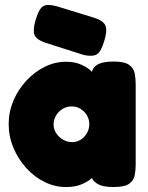

<svg xmlns="http://www.w3.org/2000/svg" viewBox="-20 -747 597 774"><path d="M436 7Q391 7 369.5 -8Q348 -23 349 -42H363Q358 -35 343.5 -23.5Q329 -12 305 -2.5Q281 7 246 7Q201 7 159.5 -13.5Q118 -34 85.5 -70Q53 -106 34 -151.5Q15 -197 15 -247Q15 -296 34 -341Q53 -386 86 -421.5Q119 -457 160 -477.5Q201 -498 246 -498Q280 -498 303.5 -488Q327 -478 341.5 -466Q356 -454 361 -446H350Q349 -471 370.5 -485Q392 -499 437 -499Q482 -499 500.5 -485.5Q519 -472 523 -451Q527 -430 527 -408V-83Q527 -61 523 -40Q519 -19 500.5 -6Q482 7 436 7ZM271 -174Q290 -174 305.5 -184Q321 -194 330.5 -210.5Q340 -227 340 -246Q340 -266 330.5 -282Q321 -298 305 -308Q289 -318 269 -318Q249 -318 232.5 -308Q216 -298 206 -281.5Q196 -265 196 -245Q196 -226 206.5 -210Q217 -194 234 -184Q251 -174 271 -174ZM319 -525 162 -575Q125 -588 118.5 -608Q112 -628 124 -668Q137 -712 154 -722Q171 -732 208 -722L361 -675Q398 -663 405.5 -642.5Q413 -622 400 -581Q387 -538 370.5 -528Q354 -518 319 -525Z"/></svg>

Font: Fredoka Light
Style: Regular
Weight: 300
Designer: Ben Nathan
Foundry: Milena B. Brandão, Ben Nathan
Version: Version 2.001